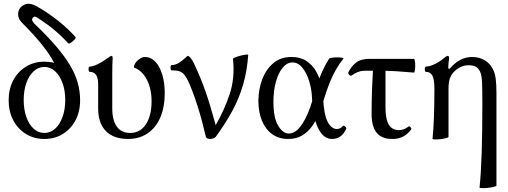

<svg xmlns="http://www.w3.org/2000/svg" viewBox="-20 -728 2704 1021"><path d="M216 11Q161 11 118 -15.5Q75 -42 50.5 -88.5Q26 -135 26 -195Q26 -255 50.5 -301Q75 -347 118 -373.5Q161 -400 216 -400Q230 -400 243 -398.5Q256 -397 268 -394Q243 -441 201.5 -492.5Q160 -544 98 -606Q78 -626 76.5 -648.5Q75 -671 88 -687Q101 -702 122 -707Q143 -712 174 -695Q235 -661 290.5 -616.5Q346 -572 382 -530Q385 -527 376.5 -517.5Q368 -508 357.5 -501Q347 -494 344 -497Q310 -534 272 -566Q234 -598 188 -628Q178 -635 169.5 -638.5Q161 -642 155 -634Q148 -627 152 -618Q156 -609 162 -603Q230 -538 276.5 -484Q323 -430 351.5 -382.5Q380 -335 393 -289Q406 -243 406 -195Q406 -135 381.5 -88.5Q357 -42 314 -15.5Q271 11 216 11ZM216 -21Q248 -21 273 -43.5Q298 -66 312.5 -106Q327 -146 327 -196Q327 -247 312.5 -286.5Q298 -326 273 -349Q248 -372 216 -372Q184 -372 159 -349Q134 -326 120 -286.5Q106 -247 106 -196Q106 -146 120 -106Q134 -66 159 -43.5Q184 -21 216 -21Z M661 11Q584 11 543 -31Q502 -73 502 -151V-279Q502 -313 491 -329.5Q480 -346 457 -346Q453 -346 451.5 -353Q450 -360 451.5 -367Q453 -374 457 -374Q474 -374 499.5 -386.5Q525 -399 552 -419Q569 -431 574 -431Q579 -431 579 -417Q578 -399 577.5 -380Q577 -361 577 -342V-151Q577 -88 601.5 -54.5Q626 -21 672 -21Q725 -21 755.5 -66.5Q786 -112 786 -190Q786 -256 761 -304.5Q736 -353 692 -369Q692 -381 701 -394Q710 -407 724 -416Q738 -425 751 -425Q782 -425 805.5 -400.5Q829 -376 842.5 -332.5Q856 -289 856 -233Q856 -158 832.5 -103.5Q809 -49 765 -19Q721 11 661 11Z M1097 11Q1090 11 1083.5 8.5Q1077 6 1075 0Q1065 -43 1053 -87.5Q1041 -132 1028 -172Q1015 -212 1002.5 -244.5Q990 -277 981 -296Q970 -319 959.5 -331.5Q949 -344 934 -349Q919 -354 893 -354Q889 -354 887.5 -361Q886 -368 887.5 -375Q889 -382 893 -382Q912 -382 930 -393Q948 -404 964 -419Q976 -431 980 -431Q983 -431 992.5 -421Q1002 -411 1011 -392Q1032 -347 1047 -310Q1062 -273 1074.5 -237Q1087 -201 1099.5 -159Q1112 -117 1127 -63Q1171 -138 1200.5 -225Q1230 -312 1219 -415Q1219 -418 1231 -423Q1243 -428 1259 -432Q1275 -436 1287.5 -437.5Q1300 -439 1300 -436Q1294 -351 1273 -278.5Q1252 -206 1215.5 -138.5Q1179 -71 1127 0Q1123 5 1114.5 8Q1106 11 1097 11Z M1512 11Q1463 11 1427.5 -14.5Q1392 -40 1373 -86Q1354 -132 1354 -191Q1354 -250 1373.5 -303.5Q1393 -357 1432 -391Q1471 -425 1530 -425Q1577 -425 1609 -404Q1641 -383 1660 -350Q1679 -317 1688 -280Q1697 -243 1698 -212Q1702 -120 1722 -81Q1742 -42 1772 -42Q1790 -42 1803 -58Q1806 -61 1810.5 -58.5Q1815 -56 1819 -51.5Q1823 -47 1821 -43Q1809 -16 1790 -2.5Q1771 11 1745 11Q1699 11 1671 -48Q1643 -107 1639 -210Q1637 -256 1623.5 -298.5Q1610 -341 1587.5 -368.5Q1565 -396 1535 -396Q1507 -396 1484 -369Q1461 -342 1447.5 -294.5Q1434 -247 1434 -186Q1434 -102 1459 -60Q1484 -18 1516 -18Q1554 -18 1586.5 -67.5Q1619 -117 1641 -193Q1657 -245 1669 -283Q1681 -321 1695.5 -352.5Q1710 -384 1730 -416Q1732 -419 1744.5 -421Q1757 -423 1772.5 -423Q1788 -423 1798.5 -421Q1809 -419 1806 -416Q1786 -391 1768.5 -361.5Q1751 -332 1734 -290.5Q1717 -249 1698 -186Q1688 -153 1673.5 -118Q1659 -83 1637.5 -54Q1616 -25 1585.5 -7Q1555 11 1512 11Z M2066 11Q2010 11 1983 -22Q1956 -55 1956 -124Q1956 -190 1958.5 -257Q1961 -324 1965 -391H2030V-155Q2030 -94 2047.5 -65Q2065 -36 2102 -36Q2128 -36 2152 -55Q2156 -58 2160 -54.5Q2164 -51 2166.5 -46.5Q2169 -42 2167 -40Q2145 -12 2121.5 -0.5Q2098 11 2066 11ZM1851 -327Q1848 -324 1842.5 -326Q1837 -328 1834 -333.5Q1831 -339 1832 -343Q1848 -375 1873.5 -395Q1899 -415 1944 -415H2181Q2184 -415 2186 -404Q2188 -393 2188 -378.5Q2188 -364 2186 -353Q2184 -342 2181 -342Q2135 -346 2089.5 -349Q2044 -352 1998 -352H1924Q1899 -352 1880.5 -344Q1862 -336 1851 -327Z M2530 269Q2538 195 2541.5 84.5Q2545 -26 2545 -173Q2545 -247 2543.5 -287.5Q2542 -328 2533 -347Q2523 -367 2508.5 -374Q2494 -381 2473 -381Q2450 -381 2434 -373.5Q2418 -366 2406 -357Q2387 -342 2376 -320.5Q2365 -299 2365 -254V0Q2365 3 2352 6.5Q2339 10 2322 12Q2305 14 2292.5 13.5Q2280 13 2280 10Q2285 -36 2287.5 -104Q2290 -172 2290 -254Q2290 -307 2279 -326.5Q2268 -346 2245 -346Q2241 -346 2239.5 -353Q2238 -360 2239.5 -367Q2241 -374 2245 -374Q2260 -374 2278 -381Q2296 -388 2313 -398.5Q2330 -409 2341 -419Q2349 -426 2354 -428.5Q2359 -431 2362 -431Q2368 -431 2368 -417Q2367 -406 2365.5 -395Q2364 -384 2364 -364L2371 -362Q2424 -425 2490 -425Q2528 -425 2557 -408Q2586 -391 2601 -360Q2612 -340 2616 -309.5Q2620 -279 2620 -232V259Q2620 262 2606.5 265.5Q2593 269 2575 271Q2557 273 2543.5 272.5Q2530 272 2530 269Z"/></svg>

Font: Junicode VF
Style: Regular
Weight: 400
Designer: Peter S. Baker
Version: Version 2.213